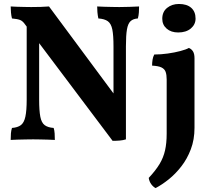

<svg xmlns="http://www.w3.org/2000/svg" viewBox="-20 -712 1076 981"><path d="M555.4 7.6 107.2 -588.3Q96.3 -604.2 83.1 -609.7Q69.8 -615.2 41.2 -617.7Q37.6 -631.9 36.1 -647.8Q34.6 -663.7 34.6 -679Q46.2 -678 65.4 -677.5Q84.7 -677 105 -676.5Q125.3 -676 139.4 -676Q161.5 -676 187.7 -676.7Q213.8 -677.5 230.4 -679L573.5 -216.3ZM34.6 3Q34.6 -15.7 35.8 -30.7Q37.1 -45.6 41.2 -58.3Q70.2 -60.4 86.5 -72.6Q102.9 -84.8 109.6 -115.7Q116.4 -146.7 116.4 -203.2V-612.6L180 -608.4V-203.2Q180 -146.7 186 -115.7Q192 -84.8 208.3 -72.6Q224.6 -60.4 254.2 -58.3Q258.2 -45.6 259.2 -29.9Q260.2 -14.1 260.2 3Q245.7 2 225.9 1.5Q206 1 185.9 0.5Q165.8 0 149.7 0Q134.2 0 111.5 0.5Q88.9 1 68 1.5Q47.1 2 34.6 3ZM555.4 7.6 559.9 -138.9V-475.2Q559.9 -531.2 553.9 -561.2Q547.9 -591.2 531.1 -603.4Q514.2 -615.6 482.5 -617.7Q479 -634.7 477.7 -650.3Q476.5 -665.8 476.5 -679Q491 -678 511.4 -677.5Q531.8 -677 553 -676.5Q574.2 -676 589.8 -676Q613.4 -676 642.5 -677Q671.6 -678 690.6 -679Q690.6 -663.8 689.6 -648.6Q688.6 -633.4 684.5 -617.7Q660.4 -616.2 647.2 -603.9Q633.9 -591.7 628.7 -562Q623.4 -532.3 623.4 -475.2V0Q609.2 4.6 592.2 6.1Q575.2 7.6 555.4 7.6ZM774.9 249Q761.6 241.9 752 228.1Q742.4 214.3 739.9 197Q775.7 158.7 795.4 125.8Q815.1 92.9 823.3 56.2Q831.6 19.6 831.6 -28.4V-306.2Q831.6 -329.7 826.3 -344.7Q821 -359.6 805 -367.4Q789 -375.1 757.1 -376.7Q757.1 -391.9 759.4 -406.6Q761.6 -421.3 768.2 -433.5Q801.5 -433.5 837.1 -438.5Q872.7 -443.5 901.8 -451.3Q930.9 -459 945 -467Q958.2 -461.9 966 -449.5Q973.8 -437.1 973.8 -414.5V-59.1Q973.8 1.2 955.1 50.4Q936.5 99.6 906.7 137.9Q877 176.3 842.2 204.2Q807.5 232 774.9 249ZM890.5 -546.1Q854 -546.1 831.5 -565.7Q809.1 -585.3 809.1 -616.1Q809.1 -651.9 833.9 -671.8Q858.6 -691.7 894.2 -691.7Q934.8 -691.7 957 -672.1Q979.2 -652.5 979.2 -617.1Q979.2 -586.8 955 -566.4Q930.7 -546.1 890.5 -546.1Z"/></svg>

Font: Vollkorn
Style: Regular
Weight: 400
Designer: Friedrich Althausen
Foundry: Friedrich Althausen
Version: Version 5.001